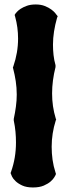

<svg xmlns="http://www.w3.org/2000/svg" viewBox="-20 -783 303 851"><path d="M235.8 -710.9 232.9 -704.1Q224.1 -673.3 219.5 -643.6Q214.8 -613.8 214.8 -585Q214.8 -561.5 217.3 -539.1Q219.7 -516.6 226.1 -494.1V-485.8Q210.9 -425.3 210.9 -369.1Q210.9 -340.3 214.8 -312.7Q218.8 -285.2 227.1 -257.8L229 -252.9L227.1 -249Q209 -191.4 209 -132.8Q209 -103.5 212.9 -75.2Q216.8 -46.9 226.1 -18.1L228 -12.2L226.1 -6.8Q225.6 -5.9 220.7 2.7Q215.8 11.2 204.6 21.2Q193.4 31.2 174.1 39.6Q154.8 47.9 126 47.9Q97.2 47.9 78.4 39.1Q59.6 30.3 48.6 19.5Q37.6 8.8 33.2 -0.5Q28.8 -9.8 28.8 -11.2L26.9 -16.1L28.8 -21Q40 -52.7 45.4 -85Q50.8 -117.2 50.8 -151.9Q50.8 -175.3 48.6 -199.2Q46.4 -223.1 41 -249V-255.9Q46.9 -283.2 50.5 -310.3Q54.2 -337.4 54.2 -363.8Q54.2 -394 49.8 -423.1Q45.4 -452.1 38.1 -480L37.1 -483.9L39.1 -488.8Q60.1 -549.8 60.1 -611.8Q60.1 -636.7 56.9 -660.9Q53.7 -685.1 46.9 -710L44.9 -716.8L48.8 -723.1Q49.3 -723.6 54.7 -730Q60.1 -736.3 71 -743.7Q82 -751 98.6 -757.1Q115.2 -763.2 138.2 -763.2Q161.6 -763.2 178.7 -756.3Q195.8 -749.5 207.3 -741Q218.8 -732.4 224.6 -725.1Q230.5 -717.8 231 -716.8Z"/></svg>

Font: Hanalei Fill
Style: Regular
Weight: 400
Version: Version 1.000